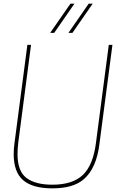

<svg xmlns="http://www.w3.org/2000/svg" viewBox="-20 -1026 660 1052"><path d="M488 -846ZM377 -846H355L466 -1006H488ZM277 -846H255L366 -1006H388ZM267 6Q159 6 107 -38.5Q55 -83 55 -182Q55 -208 59 -239L130 -780H150L80 -244Q76 -210 76 -182Q76 -88 125 -51Q174 -14 267 -14Q379 -14 435 -68.5Q491 -123 506 -245L576 -780H596L525 -239Q509 -104 439 -44Q382 6 267 6Z"/></svg>

Font: Tanohe Sans Thin
Style: Italic
Weight: 100
Designer: Village Type and Design LLC & Cristiano Sobral
Foundry: Cooper Hewitt Smithsonian Design Museum
Version: Version 1.00;September 29, 2021;FontCreator 13.0.0.2655 64-b